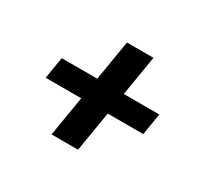

<svg xmlns="http://www.w3.org/2000/svg" viewBox="-102 -717 804 753"><g transform="rotate(30 300.0 -340.0)"><path d="M202 -110 232 -291H71L87 -389H248L278 -570H398L368 -389H529L513 -291H352L322 -110Z"/></g></svg>

Font: Iosevka XBd Ex Obl
Style: Regular
Weight: 800
Width: 7
Italic angle: -9°
Monospace: yes
Designer: Belleve Invis
Foundry: Belleve Invis
Version: Version 32.5.0; ttfautohint (v1.8.4)